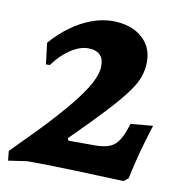

<svg xmlns="http://www.w3.org/2000/svg" viewBox="-76 -571 606 640"><g transform="rotate(10 227.5 -250.5)"><path d="M-10.9 -23.1 71 -106.2Q132.3 -169.9 169.8 -215.9Q207.3 -261.9 225.2 -295.1Q243 -328.2 243.5 -352.2Q244.8 -378.5 231.3 -392.3Q217.7 -406 190.8 -406Q162.9 -406 131.5 -385.4Q100.1 -364.8 74.1 -328.7H61L52.3 -400.3Q81.4 -434.1 115 -458.4Q148.5 -482.8 184.5 -496.1Q220.5 -509.5 254.7 -509.5Q316.8 -509.5 354 -478.3Q391.2 -447.1 391.2 -394.9Q391.2 -370.9 383.6 -347.1Q376.1 -323.3 353.8 -292.2Q331.6 -261.2 288.8 -215Q246.1 -168.8 175.7 -99.1L179.1 -91.2H269.9Q299.9 -91.2 318.9 -99.1Q337.9 -107 350 -126.7Q362.2 -146.4 373 -182.2L448.3 -189Q448.3 -189 442.8 -171.6Q437.4 -154.2 429.2 -126Q421 -97.9 412.8 -65.1Q404.6 -32.4 398.6 -2.7L383.4 9.3Q383.4 9.3 358.8 8.5Q334.2 7.8 294.6 6.1Q255.1 4.4 210.1 2.9Q165.2 1.5 124 0.7Q82.7 0 55.5 0L-7.5 9.3Z"/></g></svg>

Font: Alegreya
Style: Italic
Weight: 400
Italic angle: -7°
Designer: Juan Pablo del Peral
Foundry: Huerta Tipografica
Version: Version 2.009